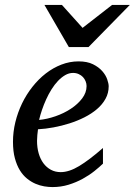

<svg xmlns="http://www.w3.org/2000/svg" viewBox="-20 -740 542 772"><path d="M328.1 -394Q328.1 -403.8 324.2 -413.3Q320.3 -422.9 313.5 -430.2Q306.6 -437.5 296.4 -442.1Q286.1 -446.8 273.9 -446.8Q257.3 -446.8 242.2 -438Q227.1 -429.2 213.1 -414.6Q199.2 -399.9 187.3 -380.9Q175.3 -361.8 165.8 -340.8Q156.2 -319.8 148.9 -298.3Q141.6 -276.9 137.2 -257.8Q168.9 -260.7 202.9 -272.5Q236.8 -284.2 264.6 -302.5Q292.5 -320.8 310.3 -344.2Q328.1 -367.7 328.1 -394ZM417 -393.1Q417 -365.7 404.3 -342.8Q391.6 -319.8 369.9 -301.3Q348.1 -282.7 319.6 -268.3Q291 -253.9 259.5 -243.9Q228 -233.9 195.3 -227.8Q162.6 -221.7 132.8 -220.2Q131.3 -210.4 130.1 -196.8Q128.9 -183.1 128.9 -173.8Q128.9 -146.5 135.5 -123.5Q142.1 -100.6 154.5 -83.7Q167 -66.9 184.6 -57.4Q202.1 -47.9 224.1 -47.9Q257.8 -47.9 298.3 -72.3Q338.9 -96.7 394 -145V-82Q379.9 -68.4 359.4 -52Q338.9 -35.6 312.7 -21.2Q286.6 -6.8 255.9 2.7Q225.1 12.2 190.9 12.2Q175.8 12.2 158 9.3Q140.1 6.3 122.6 -1.2Q105 -8.8 88.6 -22Q72.3 -35.2 59.8 -55.4Q47.4 -75.7 39.8 -103.8Q32.2 -131.8 32.2 -169.9Q32.2 -209.5 41.7 -248.8Q51.3 -288.1 68.6 -324Q85.9 -359.9 110.4 -390.9Q134.8 -421.9 164.1 -444.6Q193.4 -467.3 226.8 -480.2Q260.3 -493.2 295.9 -493.2Q330.6 -493.2 353.8 -481.7Q377 -470.2 391.1 -454.1Q405.3 -438 411.1 -420.9Q417 -403.8 417 -393.1ZM335.9 -550.8H256.8L158.7 -720.2H229L312 -627.9L430.7 -720.2H502Z"/></svg>

Font: Charis SIL
Style: Italic
Weight: 400
Italic angle: -11°
Foundry: SIL International
Version: Version 4.112